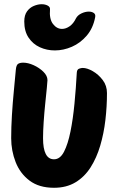

<svg xmlns="http://www.w3.org/2000/svg" viewBox="-20 -876 549 910"><path d="M236 14Q165 14 120 -20Q75 -54 54 -108Q33 -162 33 -221Q33 -272 36.5 -330Q40 -388 45.5 -444Q51 -500 55 -545Q57 -568 66 -573.5Q75 -579 90 -579Q113 -579 139.5 -567Q166 -555 185.5 -536Q205 -517 205 -496Q205 -490 202 -459.5Q199 -429 194.5 -386Q190 -343 187 -298.5Q184 -254 184 -221Q184 -121 236 -121Q265 -121 283.5 -157Q302 -193 314 -252.5Q326 -312 333 -385Q340 -458 344 -532Q345 -547 355 -550.5Q365 -554 372 -554Q393 -554 420 -538.5Q447 -523 467 -496.5Q487 -470 487 -435Q487 -371 479.5 -307Q472 -243 455 -185.5Q438 -128 409.5 -83Q381 -38 338 -12Q295 14 236 14ZM240 -637Q202 -637 169 -652Q136 -667 115.5 -697.5Q95 -728 95 -774Q95 -804 108 -822Q121 -840 140.5 -848Q160 -856 177 -856Q194 -856 206 -849.5Q218 -843 217 -832Q213 -786 231 -762.5Q249 -739 274 -739Q292 -739 310 -751.5Q328 -764 340 -789Q348 -804 366 -812.5Q384 -821 401 -821Q415 -821 424.5 -814.5Q434 -808 431 -794Q421 -742 391 -707Q361 -672 321 -654.5Q281 -637 240 -637Z"/></svg>

Font: Protest Riot
Style: Regular
Weight: 400
Designer: Octavio Pardo
Foundry: Ashler Design
Version: Version 2.005; ttfautohint (v1.8.4.7-5d5b)